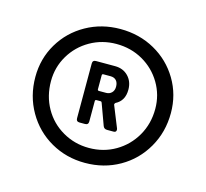

<svg xmlns="http://www.w3.org/2000/svg" viewBox="-68 -788 585 546"><g transform="rotate(15 224.5 -515.0)"><path d="M424 -518Q424 -462 397.5 -416Q371 -370 325.5 -344Q280 -318 224 -318Q169 -318 123.5 -344Q78 -370 51.5 -416Q25 -462 25 -518Q25 -572 51.5 -616.5Q78 -661 123.5 -686.5Q169 -712 224 -712Q280 -712 325.5 -686.5Q371 -661 397.5 -616.5Q424 -572 424 -518ZM378 -518Q378 -559 357.5 -593.5Q337 -628 302 -648Q267 -668 224 -668Q182 -668 147 -648Q112 -628 91.5 -593.5Q71 -559 71 -518Q71 -474 91 -438.5Q111 -403 146.5 -382.5Q182 -362 224 -362Q267 -362 302 -382.5Q337 -403 357.5 -438.5Q378 -474 378 -518ZM264 -505Q261 -502 262 -499L287 -437Q288 -435 288 -432Q288 -425 280 -425H261Q252 -425 249 -433L226 -496Q225 -499 222 -499H210Q206 -499 206 -495V-435Q206 -425 196 -425H180Q170 -425 170 -435V-596Q170 -606 180 -606H236Q260 -606 275 -590.5Q290 -575 290 -551Q290 -518 264 -505ZM206 -571V-530Q206 -526 210 -526H231Q241 -526 247.5 -532.5Q254 -539 254 -550Q254 -562 248 -568.5Q242 -575 231 -575H210Q206 -575 206 -571Z"/></g></svg>

Font: Amber EN Medium
Style: Regular
Weight: 500
Designer: Jeremy Tribby
Foundry: Tribby Type Co.
Version: Version 1.403 November 24, 2021